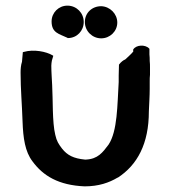

<svg xmlns="http://www.w3.org/2000/svg" viewBox="-20 -672 606 681"><path d="M365 -159C344 -131 327 -108 285 -106H281C241 -110 219 -121 200 -145C188 -161 181 -171 176 -194C165 -239 168 -318 165 -370C164 -392 162 -417 162 -439C162 -446 163 -450 164 -457L169 -474L166 -476C144 -489 100 -498 65 -488L61 -487L58 -453C54 -441 53 -427 53 -414C53 -355 58 -303 60 -241C62 -182 69 -134 95 -100C133 -48 188 -15 280 -11C330 -11 367 -24 397 -42H398C467 -87 508 -162 508 -277C509 -304 511 -331 511 -357V-381C511 -391 511 -400 512 -407V-408V-432C512 -441 512 -447 511 -456C511 -464 511 -471 510 -479V-499L509 -500C495 -515 463 -513 453 -497L452 -495L453 -490C449 -484 442 -478 436 -472L424 -461C418 -459 409 -452 403 -444L402 -443L401 -404V-381C396 -300 397 -207 365 -159ZM219 -538 220 -537H221C253 -537 277 -563 277 -594C277 -626 252 -651 221 -652H219C188 -652 163 -627 163 -596C163 -555 190 -552 219 -538ZM339 -536C370 -536 396 -561 396 -592C396 -623 370 -649 339 -650C306 -650 281 -626 281 -594C281 -562 307 -536 339 -536Z"/></svg>

Font: Hussar Pisanka
Style: Sbd
Weight: 600
Designer: Robert Jablonski
Foundry: Cannot Into Space Fonts
Version: Version 1.070